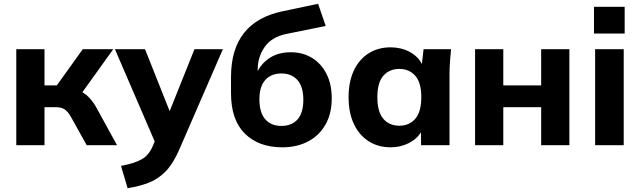

<svg xmlns="http://www.w3.org/2000/svg" viewBox="-20 -767 3383 1014"><path d="M66 0V-507H215V-316H280L417 -507H578L415 -280Q437 -267 455.5 -246.5Q474 -226 490 -197L598 0H438L355 -149Q338 -179 320.5 -190Q303 -201 274 -201H215V0Z M654 227 619 109Q690 96 728 74.5Q766 53 786 6L797 -20L587 -507H746L876 -180L1007 -507H1157L928 20Q895 97 855 138Q815 179 765.5 198Q716 217 654 227Z M1471 11Q1346 11 1273 -61.5Q1200 -134 1200 -275V-360Q1200 -652 1475 -708L1660 -747L1700 -630L1489 -587Q1414 -571 1377.5 -518.5Q1341 -466 1341 -399V-392Q1365 -437 1409 -464Q1453 -491 1516 -491Q1579 -491 1627.5 -461.5Q1676 -432 1704 -377.5Q1732 -323 1732 -247Q1732 -168 1699.5 -110Q1667 -52 1608 -20.5Q1549 11 1471 11ZM1466 -102Q1521 -102 1551.5 -136.5Q1582 -171 1582 -240Q1582 -309 1551 -344Q1520 -379 1466 -379Q1412 -379 1381 -344.5Q1350 -310 1350 -243Q1350 -172 1381 -137Q1412 -102 1466 -102Z M2043 11Q1977 11 1927 -21Q1877 -53 1849 -112Q1821 -171 1821 -254Q1821 -336 1849 -395Q1877 -454 1927 -485.5Q1977 -517 2043 -517Q2098 -517 2142.5 -493.5Q2187 -470 2208 -429L2217 -507H2362Q2359 -474 2356.5 -440.5Q2354 -407 2354 -375V0H2204L2203 -69Q2181 -32 2137.5 -10.5Q2094 11 2043 11ZM2089 -103Q2141 -103 2173 -139.5Q2205 -176 2205 -254Q2205 -331 2173 -367Q2141 -403 2089 -403Q2036 -403 2004.5 -367Q1973 -331 1973 -254Q1973 -176 2004.5 -139.5Q2036 -103 2089 -103Z M2489 0V-507H2638V-316H2838V-507H2987V0H2838V-201H2638V0Z M3117 -590V-731H3279V-590ZM3123 0V-507H3274V0Z"/></svg>

Font: Mulish ExtraBold
Style: Regular
Weight: 800
Designer: Vernon Adams
Foundry: Vernon Adams
Version: Version 3.603; ttfautohint (v1.8.3)